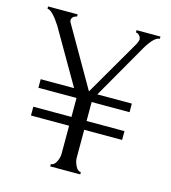

<svg xmlns="http://www.w3.org/2000/svg" viewBox="-101 -741 731 822"><g transform="rotate(15 264.5 -329.5)"><path d="M61 -312V-350H209L70 -590Q32 -649 11 -649V-659H142V-649Q135 -649 127 -643Q119 -637 119 -627Q119 -620 122 -617L274 -353L419 -603Q426 -618 426 -625Q425 -634 419.5 -640Q414 -646 410 -647.5Q406 -649 403 -649V-659H509V-649Q485 -649 452 -594L312 -350H465V-312H297V-228H465V-189H297V-65Q297 -48 306.5 -29Q316 -10 330 -10V0H197V-10Q211 -10 220.5 -28.5Q230 -47 230 -65V-189H61V-228H230V-312Z"/></g></svg>

Font: Forum
Style: Regular
Weight: 400
Designer: Denis Masharov
Foundry: Denis Masharov
Version: Version 1.000